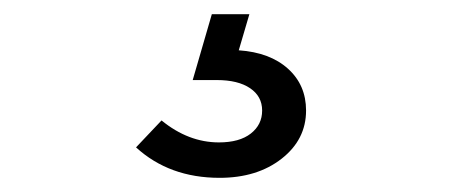

<svg xmlns="http://www.w3.org/2000/svg" viewBox="-20 -20 640 271"><path d="M290 231Q219 231 172 188L208 150Q246 181 289 181Q318 181 334 168.5Q350 156 350 136Q350 116 333 104.5Q316 93 286 93H252L279 0H332L317 51Q361 54 386.5 77Q412 100 412 136Q412 177 377.5 204Q343 231 290 231Z"/></svg>

Font: Red Hat Display SemiBold
Style: Regular
Weight: 600
Designer: Pentagram, MCKL
Foundry: Pentagram, MCKL
Version: Version 1.023